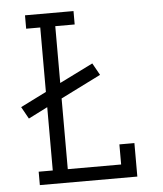

<svg xmlns="http://www.w3.org/2000/svg" viewBox="-53 -781 705 828"><g transform="rotate(-5 300.0 -367.5)"><path d="M86 0V-58H147V-332L64 -290L35 -342L147 -398V-677H86V-735H296V-677H212V-431L357 -503L386 -451L212 -364V-58H443V-145H508V0Z"/></g></svg>

Font: Iosevka Etoile Light
Style: Regular
Weight: 300
Designer: Belleve Invis
Foundry: Belleve Invis
Version: Version 25.0.1; ttfautohint (v1.8.4)